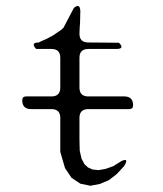

<svg xmlns="http://www.w3.org/2000/svg" viewBox="-20 -627 540 636"><path d="M382.8 -93.8Q409.2 -105.5 390.6 -76.2L367.2 -50.8L340.8 -30.3L310.5 -17.6L279.3 -11.7L246.1 -18.6L216.8 -38.1L195.3 -70.3L179.7 -124V-236.3Q179.7 -265.6 150.4 -265.6H83Q53.7 -265.6 53.7 -294.9Q53.7 -307.6 66.4 -307.6H150.4Q179.7 -307.6 179.7 -336.9V-435.5Q179.7 -464.8 150.4 -464.8H99.6Q80.1 -486.3 108.4 -486.3L118.2 -491.2L131.8 -497.1L154.3 -508.8L181.6 -527.3L190.4 -535.2L224.6 -600.6Q245.1 -618.2 246.1 -589.8L245.1 -549.8L244.1 -537.1L243.2 -515.6Q243.2 -486.3 272.5 -486.3L374 -485.4Q394.5 -464.8 365.2 -464.8H272.5Q243.2 -464.8 243.2 -435.5V-336.9Q243.2 -307.6 272.5 -307.6H391.6Q420.9 -307.6 420.9 -278.3Q420.9 -265.6 408.2 -265.6H272.5Q243.2 -265.6 243.2 -236.3V-166L244.1 -127.9L250 -101.6L259.8 -83L271.5 -72.3L287.1 -65.4L306.6 -63.5L329.1 -67.4L354.5 -76.2Z"/></svg>

Font: B2 Hana
Style: Regular
Weight: 500
Version: 2020-08-05; (max)